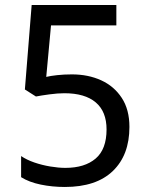

<svg xmlns="http://www.w3.org/2000/svg" viewBox="-20 -734 591 764"><path d="M238 10Q188 10 142 0.5Q96 -9 64 -29V-113Q86 -98 116.5 -87.5Q147 -77 180 -71.5Q213 -66 240 -66Q317 -66 360.5 -103Q404 -140 404 -219Q404 -290 361 -326.5Q318 -363 236 -363Q210 -363 176.5 -358.5Q143 -354 123 -350L79 -378L106 -714H443V-633H183L164 -428Q180 -432 207.5 -435Q235 -438 266 -438Q331 -438 382.5 -414.5Q434 -391 464.5 -344.5Q495 -298 495 -229Q495 -117 429 -53.5Q363 10 238 10Z"/></svg>

Font: loriya25
Style: Book
Weight: 400
Designer: Jelle Bosma - Monotype Design Team
Foundry: Monotype Imaging Inc.
Version: Version 2.003